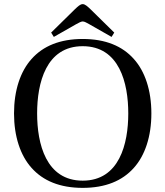

<svg xmlns="http://www.w3.org/2000/svg" viewBox="-20 -896 802 931"><path d="M228 -738 241 -717 348 -778C361 -785 373 -792 381 -792C390 -792 401 -785 414 -778L521 -717L534 -738L418 -852C405 -864 393 -876 381 -876C369 -876 358 -865 344 -852ZM48 -346C48 -234 79 -142 133 -82C189 -19 271 15 381 15C491 15 573 -19 629 -82C683 -142 714 -234 714 -346C714 -458 683 -550 629 -610C573 -673 491 -707 381 -707C271 -707 189 -673 133 -610C79 -550 48 -458 48 -346ZM160 -346C160 -493 203 -672 381 -672C559 -672 602 -493 602 -346C602 -199 559 -20 381 -20C203 -20 160 -199 160 -346Z"/></svg>

Font: Lingua Franca
Style: Regular
Weight: 400
Version: Version 1.19